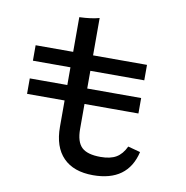

<svg xmlns="http://www.w3.org/2000/svg" viewBox="-68 -614 667 690"><g transform="rotate(10 266.0 -269.0)"><path d="M31.5 -235.5V-291.9H437.9V-235.5ZM315.3 11.3Q244.4 11.3 206.5 -27.4Q168.5 -66.1 168.5 -139.5V-206.5H241.1V-144.4Q241.1 -97.6 261.7 -77.8Q282.3 -58.1 330.6 -58.1Q366.1 -58.1 387.5 -70.6Q408.9 -83.1 422.6 -112.1L467.7 -100Q454.8 -44.4 416.5 -16.5Q378.2 11.3 315.3 11.3ZM168.5 -206.5V-539.5Q190.3 -540.3 208.5 -542.7Q226.6 -545.2 241.1 -549.2V-206.5ZM31.5 -356.5V-412.9H437.9V-356.5Z"/></g></svg>

Font: Playfair 5pt SemiExpanded Light
Style: Regular
Weight: 300
Width: 6
Designer: Claus Eggers Sørensen
Foundry: Claus Eggers Sørensen
Version: Version 2.203